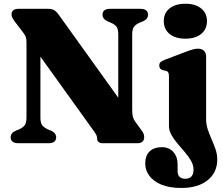

<svg xmlns="http://www.w3.org/2000/svg" viewBox="-20 -746 1162 1000"><path d="M272.5 -30.5Q272.5 -16.5 263.2 -8.5Q254 -0.5 234 0H75Q55 -0.5 45.2 -8.5Q35.5 -16.5 35.5 -30.5Q35.5 -54 62.5 -65.5L76.5 -71Q99.5 -81 108.8 -94Q118 -107 118 -134.5V-525Q118 -543 114.5 -553Q111 -563 98 -580L58 -632.5Q48 -646.5 44 -654.5Q40 -662.5 40 -671Q40 -685 49.5 -692.5Q59 -700 74.5 -700H230.5Q249 -700 260.8 -693.8Q272.5 -687.5 285 -670.5L624 -198L596 -118.5V-565.5Q596 -592.5 587.8 -605.5Q579.5 -618.5 554.5 -629L541 -634.5Q514 -647 514 -669.5Q514 -684 523.5 -692Q533 -700 553 -700H711.5Q731.5 -700 741.2 -692Q751 -684 751 -669.5Q751 -646.5 724 -634.5L710 -629Q687 -619.5 677.8 -606.5Q668.5 -593.5 668.5 -565.5V-172.5Q668.5 -153.5 671.8 -139.2Q675 -125 683.5 -113.5L714.5 -71Q726.5 -55 728.8 -47Q731 -39 731 -30.5Q731 -16.5 721.8 -8.2Q712.5 0 696.5 0H516.5Q486 0 486 -24.5Q486 -33 482.5 -41.2Q479 -49.5 463 -71.5L126.5 -540L190.5 -580.5V-134Q190.5 -108 199 -95Q207.5 -82 232 -71L246 -65.5Q272.5 -53.5 272.5 -30.5ZM1053.5 -125.5Q1053.5 -97 1062.5 -70.8Q1071.5 -44.5 1082.8 -19Q1094 6.5 1102.8 32Q1111.5 57.5 1111.5 85Q1111.5 152.5 1061.2 192.8Q1011 233 924.5 233Q862 233 820.2 215.5Q778.5 198 757.5 169Q736.5 140 736.5 106.5Q736.5 63.5 759.8 42Q783 20.5 822.5 20.5Q860 20.5 882.5 45.2Q905 70 905 110V146Q905 165.5 915.5 175.2Q926 185 945 185Q965.5 185 976.8 173.2Q988 161.5 988 138Q988 114 975 91.5Q962 69 943 46.8Q924 24.5 905 2.2Q886 -20 873 -43Q860 -66 860 -90.5V-347.5Q860 -362.5 856 -369Q852 -375.5 843.5 -377.5L828.5 -380.5Q818.5 -383.5 814 -389.5Q809.5 -395.5 809.5 -404.5Q809.5 -415.5 815.5 -421.8Q821.5 -428 838 -434.5L946 -475.5Q971 -485 985.2 -488.8Q999.5 -492.5 1011 -492.5Q1032.5 -492.5 1043 -481Q1053.5 -469.5 1053.5 -451.5ZM945.5 -544.5Q893.5 -544.5 863.2 -569.2Q833 -594 833 -636Q833 -678 863.2 -702.2Q893.5 -726.5 945.5 -726.5Q997.5 -726.5 1027.8 -702Q1058 -677.5 1058 -636Q1058 -594 1027.8 -569.2Q997.5 -544.5 945.5 -544.5Z"/></svg>

Font: Fraunces ExtraBold
Style: Regular
Weight: 800
Version: Version 1.000;[b76b70a41]